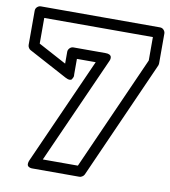

<svg xmlns="http://www.w3.org/2000/svg" viewBox="-84 -798 793 895"><g transform="rotate(10 313.0 -350.5)"><path d="M12.2 -539.1V-701.2Q12.2 -711.9 20 -719Q27.8 -726.1 37.1 -726.1H601.1Q611.8 -726.1 618.9 -718.3Q626 -710.4 626 -701.2V-560.1Q626 -555.7 624 -549.8L375 9.8Q372.1 16.1 365.2 20.5Q358.4 24.9 352.1 24.9H131.8Q130.9 24.9 129.6 24.9Q128.4 24.9 124.5 24.7Q120.6 24.4 117.4 23.4Q114.3 22.5 110.8 20Q107.4 17.6 106 14.2Q104.5 10.7 105 4.4Q105.5 -2 108.9 -9.8L334 -514.2H245.1V-440.9Q244.6 -440.9 245.4 -436.5Q246.1 -432.1 243.9 -426.8Q241.7 -421.4 238.8 -417Q235.8 -412.6 227.8 -412.6Q219.7 -412.6 208 -418.9L24.9 -517.1Q19.5 -520 15.9 -526.4Q12.2 -532.7 12.2 -539.1ZM62 -554.2 194.8 -482.9V-539.1Q194.8 -548.3 202.1 -556.2Q209.5 -564 220.2 -564H372.1Q384.3 -564 390.9 -560.3Q397.5 -556.6 398.7 -551.5Q399.9 -546.4 399.2 -541.3Q398.4 -536.1 396.5 -532.2L395 -528.8L169.9 -24.9H335.9L576.2 -564.9V-675.8H62Z"/></g></svg>

Font: Trueno ExtraBold Outline
Style: Regular
Weight: 800
Width: 6
Designer: Julieta Ulanovsky
Foundry: Julieta Ulanovsky
Version: Version 3.001b | FøM Fix